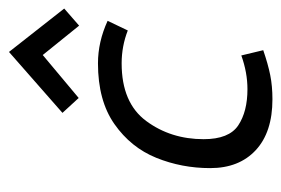

<svg xmlns="http://www.w3.org/2000/svg" viewBox="-122 -510 641 438"><g transform="rotate(-90 199.0 -291.5)"><path d="M34 0ZM34 -133Q34 -198 57.5 -256Q81 -314 134.5 -351.5Q188 -389 273 -389Q322 -389 370 -367L348 -321Q312 -335 273 -335Q183 -335 141.5 -279Q100 -223 100 -148Q100 -90 131.5 -69Q163 -48 214 -48Q252 -48 291 -62L303 -12Q271 -1 246 4Q221 9 191 9Q116 9 75 -29Q34 -67 34 -133ZM359 -432 292 -515 194 -433 160 -470 299 -592 398 -466Z"/></g></svg>

Font: Cambay Devanagari
Style: Italic
Weight: 400
Italic angle: -11°
Designer: Pooja Saxena
Foundry: Pooja Saxena
Version: Version 1.018;PS 001.018;hotconv 1.0.70;makeotf.lib2.5.58329